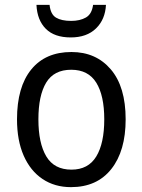

<svg xmlns="http://www.w3.org/2000/svg" viewBox="-20 -760 586 790"><path d="M497 -269Q497 -139 438 -64.5Q379 10 272 10Q205 10 155 -23.5Q105 -57 77.5 -119.5Q50 -182 50 -269Q50 -402 108.5 -474Q167 -546 274 -546Q375 -546 436 -474.5Q497 -403 497 -269ZM138 -269Q138 -171 170.5 -116.5Q203 -62 274 -62Q343 -62 376 -116Q409 -170 409 -269Q409 -367 376 -420Q343 -473 273 -473Q202 -473 170 -420Q138 -367 138 -269ZM416 -740Q413 -680 375 -643Q337 -606 271 -606Q204 -606 168.5 -641.5Q133 -677 130 -740H184Q188 -701 210.5 -687.5Q233 -674 273 -674Q309 -674 333.5 -688Q358 -702 363 -740Z"/></svg>

Font: Noto Sans SemiCondensed
Style: Regular
Weight: 400
Width: 4
Designer: Monotype Design Team
Foundry: Monotype Imaging Inc.
Version: Version 2.013; ttfautohint (v1.8.4.7-5d5b)